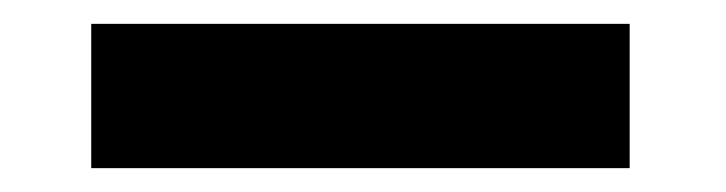

<svg xmlns="http://www.w3.org/2000/svg" viewBox="-20 6 609 161"><path d="M508 26V147H56.5V26Z"/></svg>

Font: Public Sans Thin ExtraBold
Style: Regular
Weight: 800
Version: Version 1.007